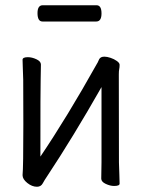

<svg xmlns="http://www.w3.org/2000/svg" viewBox="-20 -699 540 732"><path d="M347 -617H142Q123 -617 123 -649Q123 -679 143 -679H348Q367 -679 367 -648Q367 -617 347 -617ZM121 13Q102 13 84 -1.5Q66 -16 66 -31Q69 -61 69 -225Q69 -374 68.5 -395Q68 -416 67 -438.5Q66 -461 66 -471Q66 -481 86 -481Q102 -481 119 -473Q136 -465 136 -453L135 -394Q134 -376 134 -102Q236 -253 349 -455Q351 -457 358 -473Q363 -483 378 -483Q388 -483 401.5 -478.5Q415 -474 425.5 -466.5Q436 -459 436 -452Q436 -442 434.5 -435.5Q433 -429 433 -415Q433 -100 433.5 -79.5Q434 -59 435 -35Q436 -11 436 1Q436 10 415 10Q400 10 383 2Q366 -6 366 -18Q366 -43 367 -81V-367Q259 -177 159 -26Q150 -13 143 0Q136 13 121 13Z"/></svg>

Font: Moon Stars Kai HW
Style: Regular
Weight: 400
Designer: GuiWonder
Version: Version 1.101